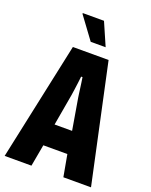

<svg xmlns="http://www.w3.org/2000/svg" viewBox="-161 -966 825 1051"><g transform="rotate(20 251.5 -440.5)"><path d="M0 0 147 -688H355L503 0H342L319 -127H179L156 0ZM198 -255H300L269 -438Q268 -446 266 -459Q264 -472 262 -488.5Q260 -505 257.5 -521Q255 -537 253 -551H245Q243 -534 240.5 -513Q238 -492 235 -472Q232 -452 230 -438ZM316 -748H229L134 -877L135 -881H258Z"/></g></svg>

Font: Archivo ExtraCondensed ExtraBold
Style: Regular
Weight: 800
Width: 2
Designer: Hector Gatti
Foundry: Omnibus-Type
Version: Version 2.001